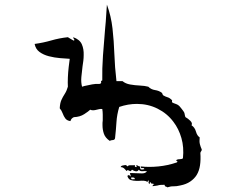

<svg xmlns="http://www.w3.org/2000/svg" viewBox="-20 -796 1040 826"><path d="M848 -153Q848 -148 845.5 -145.5Q843 -143 842 -138Q844 -109 840.5 -85Q837 -61 826 -43Q816 -27 798.5 -15Q781 -3 755 2Q738 6 726.5 5.5Q715 5 700 10Q699 8 694 7Q689 6 688 -1Q677 -1 670.5 -0.5Q664 0 658 2Q654 3 648.5 3.5Q643 4 636 5Q638 -2 640 -2Q642 -2 644 -4Q641 -5 638.5 -5.5Q636 -6 635 -6Q632 -6 630.5 -7Q629 -8 627 -13Q625 -13 624.5 -9.5Q624 -6 624 -4Q619 -7 619 -10Q619 -13 620 -17Q621 -18 621 -19Q615 -20 615 -13Q608 -18 598.5 -18.5Q589 -19 579 -18Q576 -18 572.5 -18Q569 -18 566 -18Q553 -18 542.5 -21.5Q532 -25 528 -39Q532 -44 536 -42Q540 -40 542 -36Q543 -40 541 -44Q539 -48 539 -51Q542 -52 548 -51.5Q554 -51 561 -51Q575 -50 590.5 -50Q606 -50 612 -59Q610 -60 601 -60Q595 -59 588.5 -59.5Q582 -60 577 -66Q573 -58 564.5 -59Q556 -60 548 -66Q543 -59 540.5 -59.5Q538 -60 535 -62Q533 -63 530.5 -64Q528 -65 525 -60Q521 -65 514.5 -71Q508 -77 499 -77Q501 -83 508 -84Q515 -85 519 -86Q523 -86 525.5 -83Q528 -80 528 -80Q533 -85 537.5 -85Q542 -85 547 -85Q551 -85 554 -85Q557 -85 560 -86Q559 -79 562.5 -78Q566 -77 566 -77Q569 -78 567.5 -82Q566 -86 566 -86Q569 -86 573 -83Q579 -79 583 -80Q582 -68 587 -67Q592 -66 600 -68Q601 -68 601 -68Q600 -74 593 -73Q590 -72 588 -73Q586 -74 586 -80Q621 -76 661.5 -80Q702 -84 740 -97Q748 -101 737 -106Q742 -111 752 -111Q762 -111 767 -115Q772 -162 760.5 -202Q749 -242 726 -272Q699 -308 658 -328.5Q617 -349 569 -349Q531 -349 493 -336Q483 -303 481 -270.5Q479 -238 475 -202Q474 -194 465.5 -193.5Q457 -193 452 -190Q433 -203 427 -220.5Q421 -238 421 -257Q421 -262 421 -267.5Q421 -273 422 -278Q422 -290 422 -302.5Q422 -315 420 -327Q413 -328 407 -326.5Q401 -325 396 -324Q389 -322 382 -321.5Q375 -321 368 -324Q361 -317 342.5 -305Q324 -293 298 -292Q286 -287 283 -275Q268 -277 261 -286.5Q254 -296 249.5 -308.5Q245 -321 237 -330Q238 -352 244 -365.5Q250 -379 258.5 -392Q267 -405 272 -423Q271 -440 272 -463Q273 -486 275.5 -507.5Q278 -529 280 -543Q262 -544 238 -546Q214 -548 190.5 -554Q167 -560 150 -572.5Q133 -585 129 -607Q166 -612 200.5 -622Q235 -632 272 -636Q279 -632 285 -628Q291 -624 298 -621Q302 -625 298 -628Q295 -632 295 -636Q323 -626 332 -605.5Q341 -585 340 -559Q340 -547 338.5 -534.5Q337 -522 335 -510Q332 -487 330 -464.5Q328 -442 333 -423Q336 -424 343 -426Q361 -430 376.5 -433Q392 -436 408 -435Q417 -437 415 -442.5Q413 -448 420 -450Q419 -500 423 -557Q427 -614 432 -670Q433 -678 433.5 -686.5Q434 -695 435 -703Q436 -716 437 -733Q438 -750 439 -763Q440 -776 440 -776Q458 -727 464 -673.5Q470 -620 472 -563.5Q474 -507 481 -447H507Q520 -436 540 -432.5Q560 -429 581.5 -428Q603 -427 618 -423Q630 -411 647 -408.5Q664 -406 676 -397Q678 -395 679 -391.5Q680 -388 682 -386Q692 -380 701 -377.5Q710 -375 720 -365Q721 -365 720 -361Q720 -357 720 -356Q726 -352 734.5 -349.5Q743 -347 749 -342Q751 -341 760.5 -329Q770 -317 772 -313Q774 -309 775 -302Q776 -295 778 -292Q789 -286 799 -276Q809 -266 804 -257Q818 -248 823 -230Q828 -212 839 -205Q837 -187 840 -175.5Q843 -164 848 -153ZM560 -25Q560 -31 555 -32Q550 -33 545 -33Q543 -26 546.5 -25Q550 -24 556 -25Q559 -25 560 -25Z"/></svg>

Font: Yuji Boku
Style: Regular
Weight: 400
Designer: Kataoka Yuji
Foundry: Kinuta Font Factory
Version: Version 3.002